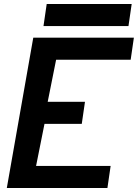

<svg xmlns="http://www.w3.org/2000/svg" viewBox="-20 -938 688 958"><path d="M197 -808 213 -918H637L621 -808ZM14 0 146 -750H648L632 -640H260L218 -430H404L388 -320H202L160 -110H532L516 0Z"/></svg>

Font: Hermit
Style: Bold Italic
Weight: 700
Italic angle: -10°
Designer: Pablo Caro
Version: Version 2.000;PS 002.000;hotconv 1.0.88;makeotf.lib2.5.64775